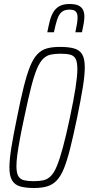

<svg xmlns="http://www.w3.org/2000/svg" viewBox="-20 -930 443 958"><path d="M150 8Q107 8 80 0Q53 -8 40 -30.5Q27 -53 27 -94Q27 -134 37 -195.5Q47 -257 65 -344Q83 -435 98.5 -497Q114 -559 130 -598.5Q146 -638 166.5 -659.5Q187 -681 214 -688.5Q241 -696 279 -696Q323 -696 350.5 -688Q378 -680 390.5 -658Q403 -636 403 -594Q403 -554 393 -493Q383 -432 365 -344Q346 -253 330.5 -191Q315 -129 299 -89.5Q283 -50 262.5 -29Q242 -8 215 0Q188 8 150 8ZM148 -26Q176 -26 196.5 -30.5Q217 -35 233.5 -51.5Q250 -68 264 -102Q278 -136 294 -195Q310 -254 329 -344Q348 -434 357 -492.5Q366 -551 366 -585Q366 -621 357 -637Q348 -653 329.5 -657.5Q311 -662 282 -662Q254 -662 233 -657.5Q212 -653 195.5 -637Q179 -621 164.5 -587Q150 -553 135 -494Q120 -435 101 -344Q88 -284 79.5 -238Q71 -192 66.5 -158.5Q62 -125 62 -102Q62 -67 71.5 -51Q81 -35 100.5 -30.5Q120 -26 148 -26ZM216 -769Q222 -800 228.5 -825.5Q235 -851 246.5 -870Q258 -889 277 -899.5Q296 -910 326 -910Q356 -910 371.5 -902.5Q387 -895 394 -881Q401 -867 401 -848Q401 -832 397.5 -812Q394 -792 389 -769H356Q361 -792 364 -810.5Q367 -829 367 -843Q367 -862 358.5 -872Q350 -882 327 -882Q301 -882 287 -869.5Q273 -857 265 -832Q257 -807 249 -769Z"/></svg>

Font: Saira ExtraCondensed Thin
Style: Italic
Weight: 250
Width: 2
Italic angle: -12°
Designer: Hector Gatti with collaboration of the Omnibus-Type team
Foundry: Omnibus-Type
Version: Version 1.101